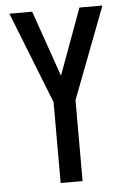

<svg xmlns="http://www.w3.org/2000/svg" viewBox="-52 -746 517 785"><g transform="rotate(-5 207.0 -354.0)"><path d="M165 -332 17 -707V-708H110L222 -387L166 -332ZM165 0V-332H255V0ZM166 -332 304 -708H398V-707L255 -332Z"/></g></svg>

Font: Foldit
Style: Regular
Weight: 400
Version: Version 1.003